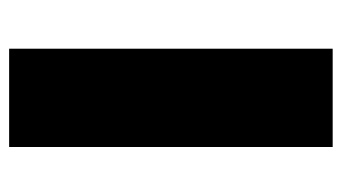

<svg xmlns="http://www.w3.org/2000/svg" viewBox="-180 -550 731 410"><g transform="rotate(90 185.0 -345.5)"><path d="M84.5 -690.9H294.4V0H84.5Z"/></g></svg>

Font: Limelight
Style: Regular
Weight: 400
Designer: Nicole Fally
Foundry: Nicole Fally
Version: Version 1.002